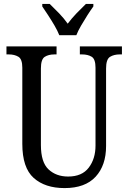

<svg xmlns="http://www.w3.org/2000/svg" viewBox="-20 -951 656 981"><path d="M310 10Q210 10 152 -42Q94 -94 94 -216V-605Q94 -649 74 -661Q54 -673 25 -673H13V-714H269V-673H258Q228 -673 208.5 -660.5Q189 -648 189 -601V-210Q189 -122 228 -85.5Q267 -49 328 -49Q399 -49 433.5 -94.5Q468 -140 468 -207V-605Q468 -649 448.5 -661Q429 -673 399 -673H388V-714H603V-673H592Q562 -673 542 -660.5Q522 -648 522 -601V-205Q522 -106 468.5 -48Q415 10 310 10ZM283 -771Q274 -794 258.5 -820.5Q243 -847 226 -873Q209 -899 196 -918V-931H234Q257 -909 282 -883Q307 -857 326 -830Q346 -857 371 -883Q396 -909 419 -931H457V-918Q443 -899 426.5 -873Q410 -847 394.5 -820.5Q379 -794 370 -771Z"/></svg>

Font: Noto Serif Condensed
Style: Regular
Weight: 400
Width: 3
Designer: Monotype Design Team
Foundry: Monotype Imaging Inc.
Version: Version 2.013; ttfautohint (v1.8.4.7-5d5b)